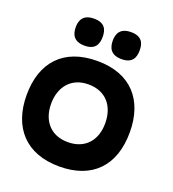

<svg xmlns="http://www.w3.org/2000/svg" viewBox="-142 -883 903 1004"><g transform="rotate(20 309.5 -380.5)"><path d="M302 14C483 14 588 -92 588 -280C588 -459 489 -573 302 -573C114 -573 14 -461 14 -280C14 -100 115 14 302 14ZM300 -121C203 -121 150 -188 150 -280C150 -373 203 -442 300 -442C398 -442 451 -375 451 -280C451 -187 398 -121 300 -121ZM210 -625C270 -625 284 -660 284 -701C284 -740 270 -775 210 -775C150 -775 134 -740 134 -701C134 -660 150 -625 210 -625ZM416 -625C476 -625 490 -660 490 -701C490 -740 476 -775 416 -775C356 -775 340 -740 340 -701C340 -660 356 -625 416 -625Z"/></g></svg>

Font: OSH Darker Grotesque Black
Style: Regular
Weight: 900
Designer: Gabriel Lam
Foundry: TypeRant
Version: Version 1.000;Glyphs 3.1.1 (3148)